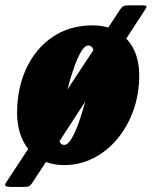

<svg xmlns="http://www.w3.org/2000/svg" viewBox="-65 -628 586 742"><path d="M1 -191Q1 -287 36.8 -363.8Q72.5 -440.5 138.2 -485.2Q204 -530 293.5 -530Q325.5 -530 353.5 -521.5L400 -592.5Q406 -600.5 411.5 -604Q417 -607.5 434 -607.5H481.5Q501.5 -607.5 501.2 -602.5Q501 -597.5 495 -589.5L423 -479Q473 -426.5 473 -336.5Q473 -264.5 450.5 -201.5Q428 -138.5 388.2 -91Q348.5 -43.5 295.8 -16.8Q243 10 183 10Q144.5 10 112.5 -2L58 81Q52 89.5 46.2 92Q40.5 94.5 23 94.5H-14Q-38.5 94.5 -43.2 90.5Q-48 86.5 -40.5 76L44 -52.5Q22.5 -79.5 11.8 -115Q1 -150.5 1 -191ZM276 -452Q262 -452 247.8 -427.5Q233.5 -403 220 -364Q206.5 -325 195.5 -282L296 -434.5Q291 -452 276 -452ZM183 -68Q197 -68 211.5 -92.2Q226 -116.5 239.5 -154.8Q253 -193 264.5 -235.5L165 -82.5Q169.5 -68 183 -68Z"/></svg>

Font: Besley* Condensed Heavy
Style: Italic
Weight: 800
Width: 3
Italic angle: -13°
Designer: Owen Earl
Foundry: indestructible type*
Version: Version 3.000; ttfautohint (v1.8.3)